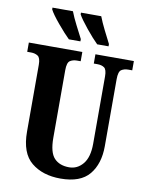

<svg xmlns="http://www.w3.org/2000/svg" viewBox="-100 -1002 828 1082"><g transform="rotate(10 314.0 -460.5)"><path d="M322 10Q436 10 486.5 -51Q537 -112 537 -213V-596Q537 -640 553 -650.5Q569 -661 593 -661H615V-714H395V-661H416Q440 -661 455 -650.5Q470 -640 470 -600V-215Q470 -138 438 -99.5Q406 -61 359 -61Q304 -61 273.5 -93.5Q243 -126 243 -210V-596Q243 -640 259.5 -650.5Q276 -661 298 -661H320V-714H14V-661H36Q59 -661 75 -650.5Q91 -640 91 -600V-218Q91 -95 155.5 -42.5Q220 10 322 10ZM233 -771H299V-784Q282 -817 261.5 -857Q241 -897 228 -931H111V-921Q124 -895 164.5 -846.5Q205 -798 233 -771ZM395 -771H460V-784Q443 -817 423 -857Q403 -897 390 -931H274V-921Q288 -895 327.5 -846.5Q367 -798 395 -771Z"/></g></svg>

Font: Noto Serif ExtraCondensed Extra
Style: Regular
Weight: 800
Width: 3
Designer: Monotype Design Team
Foundry: Monotype Imaging Inc.
Version: Version 1.002